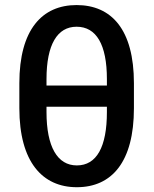

<svg xmlns="http://www.w3.org/2000/svg" viewBox="-20 -741 616 770"><path d="M287.1 -720.7C149.4 -720.7 57.6 -623 57.6 -407.2V-307.1C57.6 -91.3 150.4 9.8 288.1 9.8C428.2 9.8 517.1 -91.3 517.1 -307.1V-407.2C517.1 -623 426.8 -720.7 287.1 -720.7ZM288.1 -77.6C210.4 -77.6 166.5 -151.9 166.5 -291.5V-313H408.7V-291.5C408.7 -151.9 367.7 -77.6 288.1 -77.6ZM287.1 -633.8C366.2 -633.8 408.7 -562.5 408.7 -423.8V-397.9H166.5V-423.8C166.5 -562.5 210 -633.8 287.1 -633.8Z"/></svg>

Font: Bert Sans Medium
Style: Regular
Weight: 500
Designer: Christian Robertson (Google), Cristiano Sobral
Foundry: Google, Cristiano Sobral
Version: Version 3.101